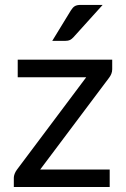

<svg xmlns="http://www.w3.org/2000/svg" viewBox="-20 -744 502 764"><path d="M426.5 -468.5Q426.5 -459 423 -450.2Q419.5 -441.5 414 -434.5L140 -69.5H416.5V0H35V-37Q35 -43.5 38.2 -52.2Q41.5 -61 47.5 -69L323 -436.5H50.5V-506.5H426.5ZM388.5 -724.5 272 -595.5Q265 -588 258.2 -584.8Q251.5 -581.5 241 -581.5H188L262 -702.5Q269 -714 277.2 -719.2Q285.5 -724.5 301.5 -724.5Z"/></svg>

Font: LatoHex
Style: Regular
Weight: 400
Designer: Lukasz Dziedzic
Foundry: tyPoland Lukasz Dziedzic
Version: Version 1.104; Western+Polish opensource